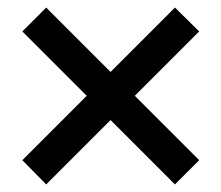

<svg xmlns="http://www.w3.org/2000/svg" viewBox="-20 -576 584 507"><path d="M442 -89 272 -259 102 -89 39 -153 209 -323 39 -493 102 -556 272 -386 442 -556 506 -493 336 -323 506 -153Z"/></svg>

Font: Source Serif Pro
Style: Bold
Weight: 700
Designer: Frank Grießhammer
Foundry: Adobe Systems Incorporated
Version: Version 3.001;hotconv 1.0.111;makeotfexe 2.5.65597